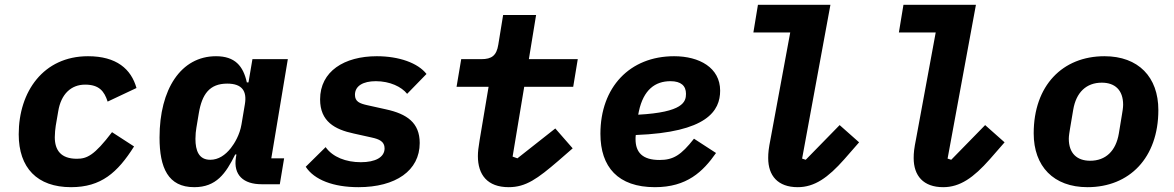

<svg xmlns="http://www.w3.org/2000/svg" viewBox="-20 -760 4841 792"><path d="M273.1 12.1C397 12.1 464.8 -47.9 533 -155.9L442.1 -214.8C369 -119 339.1 -105.1 296.9 -105.1C230.8 -105.1 206 -141 206 -193.9C206 -209.9 208.1 -229 209.9 -241.1L220.2 -301.1C231.9 -372.9 274.1 -410.9 331 -410.9C388.8 -410.9 410.2 -383.9 424 -340.9L543 -397C521 -475.1 460.9 -528.1 343 -528.1C159.1 -528.1 57.2 -382.1 57.2 -206C57.2 -67.8 133.2 12.1 273.1 12.1Z M781.2 12.1C872.2 12.1 911.2 -44 950.3 -122.9H955.3L953.1 -110.1C942.1 -38 984 0 1059.3 0H1134.2L1152 -106.9H1099.1L1167.3 -516H1021.3L1005 -420.1H998.2C983.3 -487.9 949.2 -528.1 871.1 -528.1C726.2 -528.1 638.1 -392 638.1 -192.8C638.1 -67.8 673.3 12.1 781.2 12.1ZM786.2 -187.1C786.2 -204.9 788 -220.9 790.1 -233L800.1 -293C813.2 -371.1 844.1 -415.1 917.3 -415.1C979 -415.1 999.3 -383.9 990.1 -329.9L976.2 -247.2C969.1 -203.8 947.1 -168 932.2 -149.1C909.1 -120 881 -100.9 847.3 -100.9C800.1 -100.9 786.2 -138.8 786.2 -187.1Z M1458.5 12.1C1612.2 12.1 1711.3 -56.1 1711.3 -170.1C1711.3 -253.9 1658.4 -290.1 1572.4 -308.9L1495.4 -326C1463.4 -333.1 1444.2 -340.9 1444.2 -369C1444.2 -405.9 1478.3 -425.1 1530.2 -425.1C1588.4 -425.1 1636.4 -402 1659.4 -372.9L1739.3 -454.9C1704.2 -500 1626.4 -528.1 1534.4 -528.1C1400.2 -528.1 1300.4 -465.9 1300.4 -350.1C1300.4 -258.9 1361.2 -225.9 1439.3 -209.2L1513.1 -192.8C1544.4 -186.1 1566.4 -176.1 1566.4 -148.1C1566.4 -111.2 1528.4 -90.9 1468.4 -90.9C1407.3 -90.9 1352.3 -111.9 1323.2 -153.1L1241.1 -72.1C1276.3 -18.1 1355.1 12.1 1458.5 12.1Z M2078.5 12.1C2149.5 12.1 2197.4 -23.1 2282.3 -95.9L2342.3 -148.1L2270.6 -230.1L2114.3 -106.9L2094.5 -114L2142.4 -402H2344.5L2363.3 -516H2161.6L2191.4 -698.2H2055.4L2035.5 -576C2028.4 -530.9 2008.5 -516 1965.6 -516H1882.5L1863.3 -402H1995.4L1958.5 -182.2C1953.5 -152 1951.3 -133.9 1951.3 -116.1C1951.3 -39.1 1990.4 12.1 2078.5 12.1Z M2681.5 12.1C2813.6 12.1 2879.6 -51.8 2933.6 -128.9L2842.7 -187.9C2789.4 -120 2757.5 -100.1 2700.6 -100.1C2630.7 -100.1 2601.6 -131 2601.6 -186.1C2601.6 -191.1 2601.6 -195 2602.6 -203.1C2896.7 -214.1 2950.6 -302.9 2950.6 -386C2950.6 -480.8 2864.7 -528.1 2760.7 -528.1C2577.4 -528.1 2456.7 -399.9 2456.7 -208.1C2456.7 -71 2529.5 12.1 2681.5 12.1ZM2612.6 -286.9 2615.4 -301.1C2634.6 -389.9 2682.5 -425.1 2745.7 -425.1C2789.4 -425.1 2809.7 -405.9 2809.7 -372.9C2809.7 -339.8 2797.6 -296.9 2612.6 -286.9Z M3270.6 12.1C3339.8 12.1 3395.6 -27 3462.7 -103L3523.8 -172.9L3443.5 -244L3303.6 -100.9L3288.7 -105.8L3405.5 -740.1H3106.5L3087.7 -626.1H3239.7L3158.7 -187.9C3150.6 -147 3148.8 -130 3148.8 -108C3148.8 -35.2 3188.6 12.1 3270.6 12.1Z M3870.7 12.1C3940 12.1 3995.7 -27 4062.9 -103L4123.9 -172.9L4043.7 -244L3903.8 -100.9L3888.8 -105.8L4005.7 -740.1H3706.7L3687.9 -626.1H3839.8L3758.9 -187.9C3750.7 -147 3748.9 -130 3748.9 -108C3748.9 -35.2 3788.7 12.1 3870.7 12.1Z M4465.9 12.1C4638.8 12.1 4758.2 -109 4758.2 -306.1C4758.2 -442.1 4676.1 -528.1 4535.9 -528.1C4362.9 -528.1 4244 -407 4244 -209.9C4244 -73.9 4326 12.1 4465.9 12.1ZM4388.8 -187.9C4388.8 -199.9 4392 -217 4393.8 -229L4407 -307.2C4419 -378.9 4460.9 -419 4524.9 -419C4578.8 -419 4612.9 -388.8 4612.9 -328.1C4612.9 -316.1 4610.1 -299 4608 -286.9L4595.2 -209.2C4583.1 -137.1 4540.8 -96.9 4476.9 -96.9C4422.9 -96.9 4388.8 -127.1 4388.8 -187.9Z"/></svg>

Font: Margiela Mono Italic Bold It
Style: Regular
Weight: 700
Designer: Mike Abbink, Paul van der Laan, Pieter van Rosmalen
Foundry: Bold Monday
Version: Version 2.003 2021